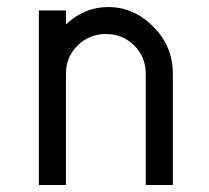

<svg xmlns="http://www.w3.org/2000/svg" viewBox="-20 -530 600 550"><path d="M290 -509.8Q363.3 -509.8 419.2 -453.6Q475.1 -397.5 475.1 -318.8V0H397.5V-318.8Q397.5 -366.7 364.5 -399.7Q331.5 -432.6 283.7 -432.6Q235.8 -432.6 202.4 -399.7Q168.9 -366.7 168.9 -318.8V0H91.3V-500H168.9V-460Q221.2 -509.8 290 -509.8Z"/></svg>

Font: Now
Style: Regular
Weight: 400
Designer: Alfredo Marco Pradil
Foundry: Alfredo Marco Pradil
Version: Version 1.002;PS 001.002;hotconv 1.0.88;makeotf.lib2.5.64775